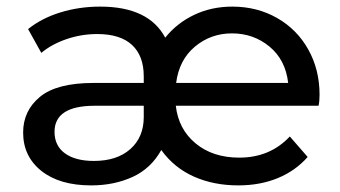

<svg xmlns="http://www.w3.org/2000/svg" viewBox="-20 -555 1029 581"><path d="M944 -235C946 -244.3 947 -255.3 947 -268C947 -318.7 935.7 -364.3 913 -405C890.3 -445.7 858.8 -477.5 818.5 -500.5C778.2 -523.5 733 -535 683 -535C641 -535 602.5 -526.7 567.5 -510C532.5 -493.3 503.3 -470.3 480 -441C446.7 -503.7 381 -535 283 -535C241 -535 201 -529.2 163 -517.5C125 -505.8 92.3 -489 65 -467L105 -395C125.7 -412.3 151 -426.2 181 -436.5C211 -446.8 242 -452 274 -452C320.7 -452 355.8 -441 379.5 -419C403.2 -397 415 -365.3 415 -324V-304H263C189 -304 135 -290 101 -262C67 -234 50 -198 50 -154C50 -106 68.3 -67.3 105 -38C141.7 -8.7 192 6 256 6C302 6 343.7 -2.5 381 -19.5C418.3 -36.5 447.3 -63.7 468 -101C494 -65 527 -38.2 567 -20.5C607 -2.8 651.7 6 701 6C745 6 784.8 -1.3 820.5 -16C856.2 -30.7 886.3 -52 911 -80L857 -142C817 -99.3 766 -78 704 -78C650.7 -78 606.7 -92.3 572 -121C537.3 -149.7 517.3 -187.7 512 -235ZM570 -414C602 -440.7 639.3 -454 682 -454C725.3 -454 763.2 -440.7 795.5 -414C827.8 -387.3 846.7 -350.7 852 -304H513C519 -350.7 538 -387.3 570 -414ZM374.5 -104C347.5 -80 310.7 -68 264 -68C226.7 -68 197.5 -75.7 176.5 -91C155.5 -106.3 145 -128 145 -156C145 -208.7 185.7 -235 267 -235H415V-201C415 -160.3 401.5 -128 374.5 -104Z"/></svg>

Font: Rookery
Style: Regular
Weight: 400
Designer: Ryan Kimball / Julieta Ulanovsky
Foundry: Motorola Mobility LLC.
Version: Version 1.0